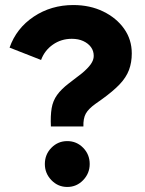

<svg xmlns="http://www.w3.org/2000/svg" viewBox="-20 -731 577 762"><path d="M182 -229Q180 -272 185 -301.5Q190 -331 206.5 -354Q223 -377 253 -400L305 -440Q329 -460 340.5 -476.5Q352 -493 352 -509Q352 -529 341 -544Q330 -559 310.5 -568Q291 -577 265 -577Q223 -577 190 -554Q157 -531 143 -493L18 -542Q45 -619 114 -665Q183 -711 271 -711Q337 -711 389.5 -685.5Q442 -660 472.5 -617Q503 -574 503 -519Q503 -483 492 -453.5Q481 -424 455 -396.5Q429 -369 383 -336L359 -319Q331 -299 320.5 -280Q310 -261 311 -229ZM247 11Q210 11 184 -16Q158 -43 158 -80Q158 -118 184 -144.5Q210 -171 247 -171Q284 -171 310 -144.5Q336 -118 336 -80Q336 -43 310 -16Q284 11 247 11Z"/></svg>

Font: Red Hat Text
Style: Bold
Weight: 700
Designer: Pentagram, MCKL
Foundry: MCKL
Version: Version 1.030